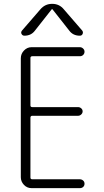

<svg xmlns="http://www.w3.org/2000/svg" viewBox="-20 -975 540 995"><path d="M106.4 -790Q96.7 -790 91.8 -798.8Q86.9 -807.6 93.8 -816.4L188.5 -925.8Q212.9 -955.1 250.5 -955.1Q288.1 -955.1 311.5 -925.8L406.2 -816.4Q412.1 -808.6 408.2 -799.3Q404.3 -790 393.6 -790Q358.4 -790 338.9 -816.4L252 -926.8Q251 -927.7 250 -927.7L248 -926.8L161.1 -816.4Q141.6 -790 106.4 -790ZM143.6 0Q120.1 0 104 -17.1Q87.9 -34.2 87.9 -56.6V-672.9Q87.9 -696.3 104.5 -713.4Q121.1 -730.5 143.6 -730.5H393.6Q403.3 -730.5 410.6 -723.6Q418 -716.8 418 -707Q418 -697.3 411.1 -690.4Q404.3 -683.6 393.6 -683.6H147.5Q138.7 -683.6 137.7 -675.8V-428.7Q137.7 -419.9 147.5 -419.9H384.8Q393.6 -419.9 400.9 -413.6Q408.2 -407.2 408.2 -397.9Q408.2 -388.7 400.9 -381.8Q393.6 -375 384.8 -375H147.5Q138.7 -375 137.7 -366.2V-54.7Q137.7 -45.9 147.5 -45.9H393.6Q403.3 -45.9 410.6 -39.6Q418 -33.2 418 -22.9Q418 -12.7 411.1 -6.3Q404.3 0 393.6 0Z"/></svg>

Font: Rounded Mgen+ 2m light
Style: Regular
Weight: 200
Designer: [Source Han Sans]
Ryoko NISHIZUKA  (kana & ideographs); Paul D. Hunt (Latin, Greek & Cyrillic); Wenlong ZHANG  (bopomofo
Version: Version 1.059.20150602